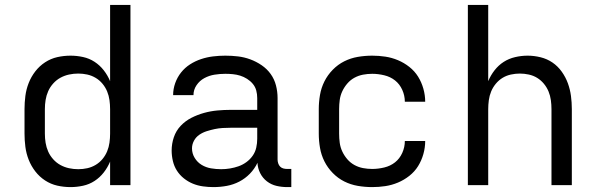

<svg xmlns="http://www.w3.org/2000/svg" viewBox="-20 -755 2440 783"><path d="M268 8Q240 8 213.5 2Q187 -4 164 -19Q141 -34 124 -56Q107 -78 97 -103.5Q87 -129 83.5 -156Q80 -183 80 -210V-310Q80 -337 83.5 -364Q87 -391 97 -416.5Q107 -442 124 -464Q141 -486 164 -501Q187 -516 213.5 -522Q240 -528 268 -528Q293 -528 318.5 -522.5Q344 -517 365.5 -503Q387 -489 403 -468.5Q419 -448 429 -424V-735H512V0H429V-96Q419 -72 403 -51.5Q387 -31 365.5 -17Q344 -3 318.5 2.5Q293 8 268 8ZM299 -65Q318 -65 336 -69Q354 -73 370 -82.5Q386 -92 398 -106.5Q410 -121 417 -138Q424 -155 426.5 -173.5Q429 -192 429 -210V-310Q429 -328 426.5 -346.5Q424 -365 417 -382Q410 -399 398 -413.5Q386 -428 370 -437.5Q354 -447 336 -451Q318 -455 299 -455Q280 -455 261.5 -451Q243 -447 226.5 -438Q210 -429 197 -414.5Q184 -400 176.5 -383Q169 -366 166 -347.5Q163 -329 163 -310V-210Q163 -191 166 -172.5Q169 -154 176.5 -137Q184 -120 197 -105.5Q210 -91 226.5 -82Q243 -73 261.5 -69Q280 -65 299 -65Z M851 8Q851 8 851 8Q851 8 850 8Q829 8 807.5 5Q786 2 766.5 -6Q747 -14 730 -27.5Q713 -41 701.5 -59Q690 -77 685 -98.5Q680 -120 680 -141Q680 -169 689 -195.5Q698 -222 717 -242Q736 -262 760.5 -274.5Q785 -287 812 -294.5Q839 -302 866.5 -304.5Q894 -307 921 -307H1029V-355Q1029 -371 1025 -386Q1021 -401 1011 -413Q1001 -425 987.5 -433.5Q974 -442 959.5 -446.5Q945 -451 929.5 -452.5Q914 -454 899 -454Q877 -454 855 -450.5Q833 -447 813.5 -436.5Q794 -426 781.5 -407.5Q769 -389 769 -367Q769 -367 769 -367Q769 -367 769 -367H686Q686 -367 686 -367Q686 -367 686 -367Q686 -392 694.5 -416Q703 -440 718.5 -459.5Q734 -479 755 -492.5Q776 -506 800 -514Q824 -522 849 -525Q874 -528 899 -528Q925 -528 950.5 -525Q976 -522 1000.5 -513Q1025 -504 1047 -489Q1069 -474 1084 -453Q1099 -432 1105.5 -406.5Q1112 -381 1112 -355V-104Q1112 -97 1114.5 -89Q1117 -81 1122.5 -75.5Q1128 -70 1135.5 -68Q1143 -66 1151 -66H1168V8H1151Q1129 8 1107.5 3Q1086 -2 1068.5 -15.5Q1051 -29 1041 -49Q1031 -69 1030 -91Q1018 -66 999 -46.5Q980 -27 956 -14.5Q932 -2 905 3Q878 8 851 8ZM882 -65Q900 -65 918 -68Q936 -71 953 -77Q970 -83 985 -94Q1000 -105 1010.5 -120Q1021 -135 1025 -153Q1029 -171 1029 -189V-234H921Q905 -234 888 -233Q871 -232 855 -228.5Q839 -225 823 -220Q807 -215 793 -205.5Q779 -196 771 -181Q763 -166 763 -150Q763 -129 774 -111Q785 -93 802.5 -82.5Q820 -72 840.5 -68.5Q861 -65 882 -65Z M1498 8Q1468 8 1439 3Q1410 -2 1384 -15Q1358 -28 1337 -49.5Q1316 -71 1303 -97Q1290 -123 1285 -152Q1280 -181 1280 -210V-310Q1280 -339 1285 -368Q1290 -397 1303 -423Q1316 -449 1337 -470.5Q1358 -492 1384 -505Q1410 -518 1439 -523Q1468 -528 1498 -528Q1525 -528 1551.5 -524Q1578 -520 1603 -509.5Q1628 -499 1649.5 -482Q1671 -465 1685 -442.5Q1699 -420 1706.5 -393.5Q1714 -367 1714 -340Q1714 -340 1714 -340Q1714 -340 1714 -340H1631Q1631 -340 1631 -340Q1631 -340 1631 -340Q1631 -365 1620.5 -388.5Q1610 -412 1591 -427Q1572 -442 1547 -448Q1522 -454 1498 -454Q1479 -454 1460.5 -450.5Q1442 -447 1425.5 -438Q1409 -429 1396.5 -414.5Q1384 -400 1376 -383Q1368 -366 1365.5 -347.5Q1363 -329 1363 -310V-210Q1363 -191 1365.5 -172.5Q1368 -154 1376 -137Q1384 -120 1396.5 -105.5Q1409 -91 1425.5 -82Q1442 -73 1460.5 -69.5Q1479 -66 1498 -66Q1522 -66 1547 -72Q1572 -78 1591 -93Q1610 -108 1620.5 -131.5Q1631 -155 1631 -180Q1631 -180 1631 -180Q1631 -180 1631 -180H1714Q1714 -180 1714 -180Q1714 -180 1714 -180Q1714 -153 1706.5 -126.5Q1699 -100 1685 -77.5Q1671 -55 1649.5 -38Q1628 -21 1603 -10.5Q1578 0 1551.5 4Q1525 8 1498 8Z M1888 0V-735H1971V-424Q1981 -448 1997 -468.5Q2013 -489 2034 -502.5Q2055 -516 2080.5 -522Q2106 -528 2132 -528Q2158 -528 2184.5 -521.5Q2211 -515 2233 -500Q2255 -485 2271 -462.5Q2287 -440 2296 -415Q2305 -390 2308.5 -363.5Q2312 -337 2312 -310V0H2229V-310Q2229 -328 2226.5 -346.5Q2224 -365 2217 -382Q2210 -399 2198 -413.5Q2186 -428 2170.5 -437.5Q2155 -447 2136.5 -451Q2118 -455 2100 -455Q2082 -455 2063.5 -451Q2045 -447 2029.5 -437.5Q2014 -428 2002 -413.5Q1990 -399 1983 -382Q1976 -365 1973.5 -346.5Q1971 -328 1971 -310V0Z"/></svg>

Font: Iosevka Meiseki Sans
Style: Regular
Weight: 400
Monospace: yes
Designer: Belleve Invis
Foundry: Belleve Invis
Version: Version 11.2.6; ttfautohint (v1.8.4)